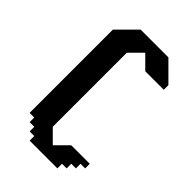

<svg xmlns="http://www.w3.org/2000/svg" viewBox="-213 -778 856 856"><g transform="rotate(45 215.0 -350.0)"><path d="M234 -641.7 292.3 -583.3H409V-612.5L321.5 -700H146.5L59 -612.5V-87.5H88.2V-58.4H117.4V-29.2H146.5V0H321.5V-29.2H350.7V-58.4H379.8V-87.5H409V-116.7H292.3L234 -58.4L175.7 -116.7V-583.3Z"/></g></svg>

Font: Stepalange
Style: Regular
Weight: 400
Designer: Szymon Furjan
Version: Version 1.005;Fontself Maker 3.5.8